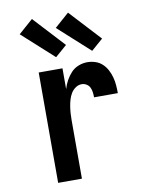

<svg xmlns="http://www.w3.org/2000/svg" viewBox="-86 -831 672 891"><g transform="rotate(-10 250.0 -385.0)"><path d="M115 0V-520H227V-422Q233 -443 243.5 -462Q254 -481 268.5 -496.5Q283 -512 303.5 -520Q324 -528 345 -528Q364 -528 382.5 -522Q401 -516 415 -503Q429 -490 438 -473Q447 -456 452 -437.5Q457 -419 458.5 -400Q460 -381 460 -362H348Q348 -374 346.5 -386Q345 -398 340 -408.5Q335 -419 324.5 -425.5Q314 -432 302 -432Q286 -432 272.5 -422.5Q259 -413 251 -399.5Q243 -386 238.5 -370.5Q234 -355 231.5 -339Q229 -323 228 -307.5Q227 -292 227 -276V0ZM377 -576 229 -710 297 -770 432 -624ZM207 -576 59 -710 127 -770 262 -624Z"/></g></svg>

Font: Iosevka Curly
Style: Bold
Weight: 700
Monospace: yes
Designer: Belleve Invis
Foundry: Belleve Invis
Version: Version 22.1.2; ttfautohint (v1.8.4)